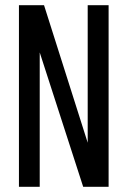

<svg xmlns="http://www.w3.org/2000/svg" viewBox="-20 -720 490 740"><path d="M318 -700H398.6V0H300.6L133.1 -517.9V0H53V-700H149.7L318 -169.9Z"/></svg>

Font: League Mono Thin Condensed
Style: Regular
Weight: 100
Width: 1
Designer: Tyler Finck
Foundry: The League of Moveable Type / Tyler Finck
Version: Version 2.300;RELEASE